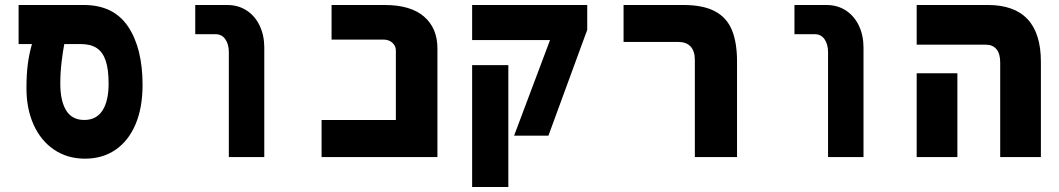

<svg xmlns="http://www.w3.org/2000/svg" viewBox="-20 -629 4240 769"><path d="M86 -274.5Q86 -332.5 91.5 -373.5Q97 -414.5 108 -452.5H54.5V-609H315.5Q435 -609 493 -522.5Q551 -436 551 -289Q551 -197.5 522.8 -131Q494.5 -64.5 442.5 -29Q390.5 6.5 320.5 6.5Q249.5 6.5 196.2 -29.8Q143 -66 114.5 -129.8Q86 -193.5 86 -274.5ZM415 -294Q415 -351 403.5 -385.5Q392 -420 367.8 -436.2Q343.5 -452.5 304 -452.5H237.5Q232 -425 226.8 -381.8Q221.5 -338.5 221.5 -294Q221.5 -225 245 -186.8Q268.5 -148.5 317.5 -148.5Q366 -148.5 390.5 -186.5Q415 -224.5 415 -294Z M843.5 -492H762V-609H890Q934.5 -609 968.2 -586.8Q1002 -564.5 1020.2 -525.8Q1038.5 -487 1038.5 -439V0H896.5V-420.5Q896.5 -451.5 882.5 -471.8Q868.5 -492 843.5 -492Z M1268 -148.5H1565.5V-426.5Q1565.5 -445 1551.5 -457.8Q1537.5 -470.5 1515 -470.5H1308V-609H1520Q1625 -609 1678.5 -562.5Q1732 -516 1732 -435V0H1268Z M2183 -468.5H1871V-609H2332V-509.5L2176.5 -85.5H2039ZM1871 -368H2016V120H1871Z M2697 -461H2477.5V-609H2717Q2796 -609 2843.2 -584Q2890.5 -559 2911.2 -509.2Q2932 -459.5 2932 -382V0H2763V-389Q2763 -424.5 2745.8 -442.8Q2728.5 -461 2697 -461Z M3243.5 -492H3162V-609H3290Q3334.5 -609 3368.2 -586.8Q3402 -564.5 3420.2 -525.8Q3438.5 -487 3438.5 -439V0H3296.5V-420.5Q3296.5 -451.5 3282.5 -471.8Q3268.5 -492 3243.5 -492Z M3928.5 -450H3651.5V-609H3936.5Q4042.5 -609 4095.8 -552Q4149 -495 4149 -381.5V0H3986V-379Q3986 -414 3971 -432Q3956 -450 3928.5 -450ZM3651.5 -335.5H3814.5V0H3651.5Z"/></svg>

Font: JuliaMono Black
Style: Regular
Weight: 900
Monospace: yes
Designer: cormullion
Foundry: corm
Version: Version 0.054; ttfautohint (v1.8.4)